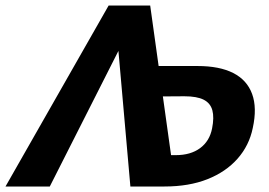

<svg xmlns="http://www.w3.org/2000/svg" viewBox="-50 -678 979 698"><path d="M-30 0 345 -658H496L579 -63L522 0H424L374 -567H418L131 0ZM488 0 498 -114H589Q643 -114 677.5 -139.5Q712 -165 721 -211Q729 -251 722 -277Q715 -303 690.5 -315.5Q666 -328 620 -328L472 -327L492 -438H668Q748 -438 798 -412.5Q848 -387 866.5 -336.5Q885 -286 869 -213Q856 -149 813.5 -101Q771 -53 704 -26.5Q637 0 548 0Z"/></svg>

Font: Ysabeau Infant ExtraBold
Style: Italic
Weight: 800
Italic angle: -12°
Designer: Christian Thalmann (Catharsis Fonts)
Version: Version 2.001;gftools[0.9.30]; featfreeze: ss01,ss02,lnum